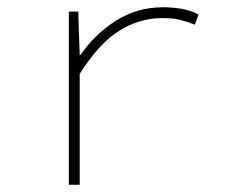

<svg xmlns="http://www.w3.org/2000/svg" viewBox="-20 -510 640 530"><path d="M170 0V-478H196L200 -358H202Q241 -415 299.5 -452.5Q358 -490 431 -490Q454 -490 479.5 -486Q505 -482 528 -470L518 -442Q491 -452 473.5 -456Q456 -460 427 -460Q365 -460 309 -425Q253 -390 200 -306V0Z"/></svg>

Font: Source Code Pro ExtraLight ExtraLight
Style: Regular
Weight: 250
Monospace: yes
Version: Version 1.018;hotconv 1.0.116;makeotfexe 2.5.65601